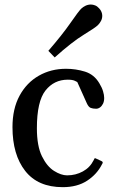

<svg xmlns="http://www.w3.org/2000/svg" viewBox="-20 -791 494 826"><path d="M250 14.2Q143.1 14.2 88.4 -55.7Q33.7 -125.5 33.7 -244.1Q33.7 -323.2 64.2 -379.4Q94.7 -435.5 147 -465.3Q199.2 -495.1 264.2 -495.1Q306.2 -495.1 345.5 -482.9Q384.8 -470.7 407.2 -433.1Q418.5 -414.6 423.3 -398.4Q428.2 -382.3 428.2 -369.6Q428.2 -355 423.1 -344.7Q418 -334.5 410.2 -328.9Q402.3 -323.2 393.6 -323.2Q379.4 -323.2 370.1 -326.9Q360.8 -330.6 353.5 -346.7L312.5 -438Q312.5 -438 302.5 -443.1Q292.5 -448.2 271.5 -448.2Q212.4 -448.2 175.5 -401.4Q138.7 -354.5 138.7 -239.3Q138.7 -163.1 160.4 -118.9Q182.1 -74.7 212.6 -55.7Q243.2 -36.6 268.6 -36.6Q305.7 -36.6 336.4 -53.5Q367.2 -70.3 382.8 -101.6Q384.3 -104.5 386 -108.2Q387.7 -111.8 392.1 -109.4L416.5 -98.1Q421.9 -95.7 421.9 -91.8Q421.9 -89.8 420.9 -87.9Q419.9 -85.9 418.9 -84.5Q397.5 -41.5 355 -13.7Q312.5 14.2 250 14.2ZM215.3 -543.9 188 -572.3Q248 -641.6 283.2 -692.4Q318.4 -743.2 329.6 -753.9Q337.4 -761.2 348.1 -766.4Q358.9 -771.5 371.1 -771.5Q379.9 -771.5 389.2 -767.8Q398.4 -764.2 406.2 -755.4Q413.6 -747.6 416.7 -739.5Q419.9 -731.4 419.9 -723.1Q419.9 -711.4 414.6 -701.2Q409.2 -690.9 401.4 -683.1Q390.1 -671.9 340.1 -641.4Q290 -610.8 215.3 -543.9Z"/></svg>

Font: Gelasio
Style: Regular
Weight: 400
Designer: Eben Sorkin
Foundry: Eben Sorkin
Version: Version 1.008